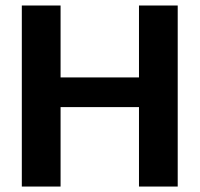

<svg xmlns="http://www.w3.org/2000/svg" viewBox="-20 -684 732 704"><path d="M60 -663.8V0H202.1V-291.3H489.6V0H631.6V-663.8H489.6V-400.1H202.1V-663.8Z"/></svg>

Font: Diatome Awesome Bold
Style: Regular
Weight: 400
Designer: 15.100.17
Foundry: 15.100.17
Version: Version 1.010;Fontself Maker 3.5.8